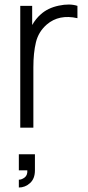

<svg xmlns="http://www.w3.org/2000/svg" viewBox="-20 -566 388 851"><path d="M69.8 0V-540H122.6V-455.1Q139.2 -483.9 160.6 -502.4Q191.9 -530.8 240.5 -541Q289.1 -551.3 323.2 -540V-485.4Q241.7 -503.9 187.5 -457.5Q150.4 -425.3 139.2 -378.4Q127.9 -331.5 127.9 -267.6V0ZM63.5 265.1V230.5Q76.2 230.5 89.4 220.5Q102.5 210.4 101.1 189H63.5V117.7H134.8V189Q134.8 226.1 113 245.6Q91.3 265.1 63.5 265.1Z"/></svg>

Font: Manrope Light
Style: Regular
Weight: 300
Designer: Mikhail Sharanda
Foundry: Mikhail Sharanda
Version: Version 4.505;FEAKit 1.0